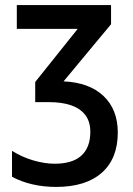

<svg xmlns="http://www.w3.org/2000/svg" viewBox="-20 -734 529 764"><path d="M203.1 9.8Q152.8 9.8 108.2 -0.7Q63.5 -11.2 27.8 -30.8V-133.8Q68.4 -108.4 113.3 -95.5Q158.2 -82.5 197.3 -82.5Q268.1 -82.5 303.7 -114.7Q339.4 -147 339.4 -209.5Q339.4 -250 319.6 -276.1Q299.8 -302.2 263.2 -314.9Q226.6 -327.6 175.8 -327.6H120.1V-407.7L289.1 -619.1H46.9V-713.9H421.9V-637.7L232.9 -410.2Q335 -405.8 391.8 -352.1Q448.7 -298.3 448.7 -206.5Q448.7 -103 385 -46.6Q321.3 9.8 203.1 9.8Z"/></svg>

Font: Open Sans
Style: Regular
Weight: 600
Width: 3
Foundry: Ascender Corporation
Version: Version 1.000